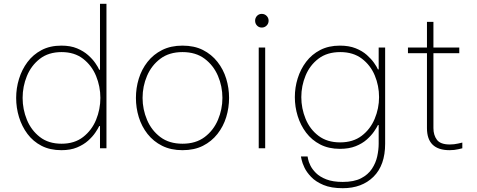

<svg xmlns="http://www.w3.org/2000/svg" viewBox="-20 -780 2509 1010"><path d="M303 10Q243 10 198.5 -13Q154 -36 124.5 -75.5Q95 -115 80 -164Q65 -213 65 -265Q65 -316 80 -365Q95 -414 124.5 -453.5Q154 -493 198.5 -516.5Q243 -540 303 -540Q351 -540 385.5 -525.5Q420 -511 443.5 -490Q467 -469 481.5 -448Q496 -427 502 -413H506V-760H540V0H506V-117H502Q496 -104 481.5 -82.5Q467 -61 443.5 -40Q420 -19 385.5 -4.5Q351 10 303 10ZM304 -24Q372 -24 417.5 -59.5Q463 -95 485.5 -150Q508 -205 508 -265Q508 -325 485.5 -380Q463 -435 417.5 -470.5Q372 -506 304 -506Q235 -506 189.5 -470.5Q144 -435 121.5 -380Q99 -325 99 -265Q99 -205 121.5 -150Q144 -95 189.5 -59.5Q235 -24 304 -24Z M940 10Q879 10 833 -13Q787 -36 756 -75.5Q725 -115 710 -164Q695 -213 695 -265Q695 -317 710 -366Q725 -415 756 -454.5Q787 -494 833 -517Q879 -540 940 -540Q1002 -540 1047.5 -517Q1093 -494 1124 -454.5Q1155 -415 1170 -366Q1185 -317 1185 -265Q1185 -213 1170 -164Q1155 -115 1124 -75.5Q1093 -36 1047.5 -13Q1002 10 940 10ZM940 -24Q1010 -24 1056.5 -59Q1103 -94 1126.5 -149.5Q1150 -205 1150 -265Q1150 -326 1126.5 -381Q1103 -436 1056.5 -471Q1010 -506 940 -506Q870 -506 823.5 -471Q777 -436 753.5 -381Q730 -326 730 -265Q730 -205 753.5 -149.5Q777 -94 823.5 -59Q870 -24 940 -24Z M1357 -635Q1342 -635 1332 -645.5Q1322 -656 1322 -671Q1322 -686 1332 -696.5Q1342 -707 1357 -707Q1372 -707 1382.5 -696.5Q1393 -686 1393 -671Q1393 -656 1382.5 -645.5Q1372 -635 1357 -635ZM1341 0V-530H1375V0Z M1783 210Q1722 210 1681.5 193Q1641 176 1617 151Q1593 126 1581.5 101.5Q1570 77 1566.5 60Q1563 43 1563 43H1598Q1598 43 1600.5 56.5Q1603 70 1612.5 90Q1622 110 1642 130Q1662 150 1696.5 163.5Q1731 177 1783 177Q1842 177 1879 158Q1916 139 1936.5 108Q1957 77 1964.5 42Q1972 7 1972 -24V-122H1968Q1962 -109 1947.5 -88Q1933 -67 1909.5 -46Q1886 -25 1851 -11Q1816 3 1768 3Q1709 3 1664.5 -20Q1620 -43 1590.5 -82Q1561 -121 1546 -169.5Q1531 -218 1531 -269Q1531 -320 1546 -368Q1561 -416 1590.5 -455Q1620 -494 1664.5 -517Q1709 -540 1768 -540Q1816 -540 1851 -526Q1886 -512 1909.5 -491Q1933 -470 1947.5 -449.5Q1962 -429 1968 -415H1972V-530H2006V-24Q2006 89 1945 149.5Q1884 210 1783 210ZM1769 -31Q1837 -31 1882.5 -65.5Q1928 -100 1951 -155Q1974 -210 1974 -269Q1974 -329 1951.5 -383Q1929 -437 1883.5 -471.5Q1838 -506 1770 -506Q1701 -506 1655.5 -471.5Q1610 -437 1587.5 -382.5Q1565 -328 1565 -269Q1565 -210 1587.5 -155Q1610 -100 1655.5 -65.5Q1701 -31 1769 -31Z M2345 10Q2226 10 2226 -106V-500H2126V-530H2226V-665H2260V-530H2396V-500H2260V-106Q2260 -69 2278.5 -44.5Q2297 -20 2346 -20Q2369 -20 2390.5 -25Q2412 -30 2412 -30V0Q2412 0 2391 5Q2370 10 2345 10Z"/></svg>

Font: Be Vietnam Pro Thin
Style: Regular
Weight: 100
Designer: Lam Bao, Tony Le, Vietanh Nguyen
Foundry: Yellow Type Foundry
Version: Version 1.002; ttfautohint (v1.8.3)